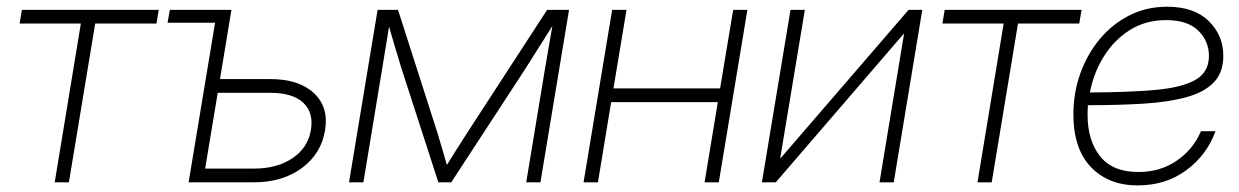

<svg xmlns="http://www.w3.org/2000/svg" viewBox="-20 -545 3703 574"><path d="M143.6 0 221.7 -474.6H38.6L45.4 -515.6H454.6L447.8 -474.6H264.6L186 0Z M481 -477.1 487.8 -515.6H671.9L637.7 -308.6H788.1Q873.5 -308.6 918.5 -266.6Q963.4 -224.6 951.7 -154.8Q939.9 -85 882.3 -42.5Q824.7 0 739.3 0H543.9L623 -477.1ZM630.9 -267.6 593.3 -41H739.7Q808.1 -41 854 -71.8Q899.9 -102.5 909.2 -154.8Q918.5 -207.5 887 -237.5Q855.5 -267.6 786.6 -267.6Z M1023.4 0 1108.9 -515.6H1169.9L1287.6 -148.4Q1295.4 -123 1302.2 -99.4Q1309.1 -75.7 1315.9 -51.8Q1331.1 -75.7 1345.7 -99.4Q1360.4 -123 1377 -148.4L1615.7 -515.6H1681.2L1595.7 0H1553.2L1608.9 -336.9Q1615.2 -375 1620.6 -405.3Q1626 -435.5 1631.3 -467.3Q1611.3 -435.5 1591.3 -403.8Q1571.3 -372.1 1549.3 -337.4L1329.1 0H1290.5L1181.2 -337.4Q1170.4 -371.6 1161.4 -402.8Q1152.3 -434.1 1143.1 -465.3Q1138.2 -434.6 1133.1 -404.3Q1127.9 -374 1122.1 -336.9L1066.4 0Z M1853 -515.6 1814 -280.8H2132.8L2171.9 -515.6H2214.4L2128.9 0H2086.4L2126 -239.7H1807.1L1767.6 0H1724.6L1810.1 -515.6Z M2651.9 0H2609.4L2682.6 -443.4H2681.2L2299.3 0H2257.8L2343.3 -515.6H2386.2L2312.5 -71.8H2313.5L2696.3 -515.6H2737.3Z M2902.3 0 2980.5 -474.6H2797.4L2804.2 -515.6H3213.4L3206.5 -474.6H3023.4L2944.8 0Z M3381.3 9.3Q3293.9 9.3 3241.5 -45.4Q3189 -100.1 3189 -203.1Q3189 -267.6 3209.7 -325.4Q3230.5 -383.3 3267.8 -428.2Q3305.2 -473.1 3356.4 -499Q3407.7 -524.9 3469.2 -524.9Q3549.8 -524.9 3593.5 -482.2Q3637.2 -439.5 3637.2 -377.9Q3637.2 -328.1 3608.6 -298.6Q3580.1 -269 3526.6 -254.4Q3473.1 -239.7 3398.7 -235.1Q3324.2 -230.5 3232.4 -230.5Q3231.4 -215.8 3231.4 -201.2Q3231.4 -125.5 3268.6 -78.1Q3305.7 -30.8 3383.3 -30.8Q3448.7 -30.8 3498 -64.7Q3547.4 -98.6 3570.3 -152.8H3613.8Q3588.4 -82 3526.9 -36.4Q3465.3 9.3 3381.3 9.3ZM3238.3 -268.6Q3354.5 -269 3433.8 -276.1Q3513.2 -283.2 3553.7 -306.2Q3594.2 -329.1 3594.2 -377.9Q3594.2 -421.9 3562.3 -453.4Q3530.3 -484.9 3466.3 -484.9Q3404.8 -484.9 3357.7 -455.1Q3310.5 -425.3 3280 -376.2Q3249.5 -327.1 3238.3 -268.6Z"/></svg>

Font: Inter Display ExtraLight
Style: Italic
Weight: 200
Italic angle: -9.39999°
Designer: Rasmus Andersson
Foundry: rsms
Version: Version 4.000;git-a52131595